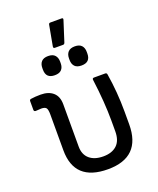

<svg xmlns="http://www.w3.org/2000/svg" viewBox="-157 -948 869 1055"><g transform="rotate(-20 277.5 -421.0)"><path d="M243.2 -714.8Q232.9 -714.8 234.9 -726.1L256.8 -845.2Q258.3 -854 267.1 -854H333Q343.3 -854 339.8 -842.8L301.8 -724.1Q298.8 -714.8 291 -714.8ZM191.9 -573.2Q140.1 -573.2 140.1 -624V-633.8Q140.1 -657.7 152.8 -671.4Q165.5 -685.1 191.9 -685.1Q218.8 -685.1 231.4 -671.1Q244.1 -657.2 244.1 -633.8V-624Q244.1 -600.6 231.4 -586.9Q218.8 -573.2 191.9 -573.2ZM348.1 -573.2Q321.3 -573.2 308.6 -586.9Q295.9 -600.6 295.9 -624V-633.8Q295.9 -657.2 308.6 -671.1Q321.3 -685.1 348.1 -685.1Q374.5 -685.1 387.2 -671.4Q399.9 -657.7 399.9 -633.8V-624Q399.9 -573.2 348.1 -573.2ZM290 12.2Q94.2 12.2 94.2 -169.9V-378.9Q94.2 -408.7 86.7 -417.7Q79.1 -426.8 58.1 -426.8Q54.2 -426.8 43 -425.8Q31.7 -424.8 25.9 -424.8Q15.1 -424.8 15.1 -435.1V-485.8Q15.1 -494.6 23.9 -496.1Q49.3 -500 81.1 -500Q127 -500 153.6 -476.6Q180.2 -453.1 180.2 -407.2V-160.2Q180.2 -113.3 209.5 -88.1Q238.8 -63 290 -63Q340.8 -63 369.4 -89.6Q397.9 -116.2 397.9 -169.9V-232.9Q397.9 -340.3 379.9 -477.1Q378.4 -487.8 389.2 -487.8H454.1Q463.4 -487.8 464.8 -479Q482.9 -367.7 482.9 -255.9V-180.2Q482.9 12.2 290 12.2Z"/></g></svg>

Font: Sofia Sans
Style: Regular
Weight: 400
Designer: Botio Nikoltchev, Ani Petrova
Foundry: lettersoup
Version: Version 4.100